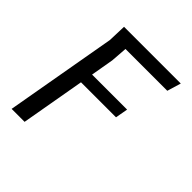

<svg xmlns="http://www.w3.org/2000/svg" viewBox="-198 -898 1047 1047"><g transform="rotate(45 325.0 -375.0)"><path d="M150 0H50L163.5 -645L167 -750H604.5L580.5 -670H258L251 -575L228 -442.5H498L485 -370H215Z"/></g></svg>

Font: B612 Mono
Style: Italic
Weight: 400
Italic angle: -10°
Version: Version 1.005